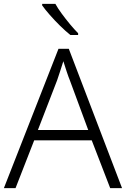

<svg xmlns="http://www.w3.org/2000/svg" viewBox="-20 -968 648 988"><path d="M547 0 452 -246H156L60 0H0L281 -717H334L608 0ZM339 -556Q333 -570 323 -600Q313 -630 306 -653Q298 -626 289 -600Q280 -574 274 -555L175 -299H434ZM265 -948Q277 -926 297.5 -898Q318 -870 340.5 -843Q363 -816 382 -797V-788H342Q317 -808 289 -835.5Q261 -863 236.5 -891Q212 -919 197 -940V-948Z"/></svg>

Font: Noto Sans Canadian Aboriginal Light
Style: Regular
Weight: 300
Designer: Monotype Design Team, Typotheque's Kevin King
Foundry: Monotype Imaging Inc.
Version: Version 2.004; ttfautohint (v1.8.4.7-5d5b)